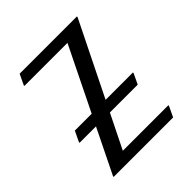

<svg xmlns="http://www.w3.org/2000/svg" viewBox="-198 -876 1015 1015"><g transform="rotate(-45 309.5 -368.5)"><path d="M73.2 0V-4.9L195.8 -254.9H73.2V-259.8L101.1 -318.4H227.1L401.4 -673.8H79.6V-678.7L107.4 -737.3H535.6V-732.4L331.1 -318.4H535.6V-313.5L507.8 -254.9H299.8L205.1 -63.5H545.4V-58.6L517.6 0Z"/></g></svg>

Font: Nova Cut
Style: Book
Weight: 400
Version: Version 2.000